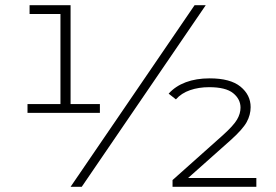

<svg xmlns="http://www.w3.org/2000/svg" viewBox="-20 -720 1065 740"><path d="M252 -319H365V-285H86V-319H213V-666H94V-700H252ZM252 0 730 -700H773L295 0ZM645 0V-26L839 -199Q880 -236 893.5 -259Q907 -282 907 -305Q907 -338 878.5 -361Q850 -384 786 -384Q746 -384 712.5 -372.5Q679 -361 658 -337L630 -359Q656 -388 696 -403Q736 -418 788 -418Q868 -418 907 -386Q946 -354 946 -307Q946 -277 930.5 -249Q915 -221 868 -179L705 -34H968V0Z"/></svg>

Font: Montserrat Z Light
Style: Regular
Weight: 300
Designer: Julieta Ulanovsky
Foundry: Julieta Ulanovsky
Version: Version 8.000